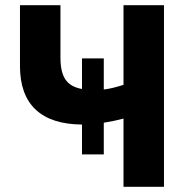

<svg xmlns="http://www.w3.org/2000/svg" viewBox="-20 -720 729 740"><path d="M456 0H612V-700H456V-393C427 -384 405 -378 380 -375V-495H296V-377C236 -388 213 -424 213 -499V-700H57V-465C57 -318 138 -241 296 -240V-125H380V-247C404 -251 430 -256 456 -263Z"/></svg>

Font: Fixel Display Bold
Style: Bold
Weight: 700
Designer: AlfaBravo + MacPaw
Foundry: Kyrylo Tkachov, Marchela Mozhyna, Serhii Makarenko, Maria Weinstein, Zakhar Kryvoshyya
Version: Version 1.211